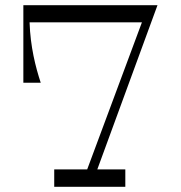

<svg xmlns="http://www.w3.org/2000/svg" viewBox="-20 -720 697 740"><path d="M587 -700H70V-401H137C117 -462 97 -540 94 -634H527L316 -67H189V0H463V-67H355Z"/></svg>

Font: Space Cowgirl Light
Style: Regular
Weight: 300
Designer: Valery Marier
Foundry: Valery Marier
Version: Version 1.000;hotconv 1.0.109;makeotfexe 2.5.65596